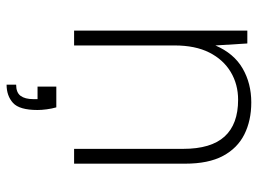

<svg xmlns="http://www.w3.org/2000/svg" viewBox="-120 -458 783 583"><g transform="rotate(90 271.5 -166.5)"><path d="M73 0V-526H112L118 -429Q142 -485 187.5 -511.5Q233 -538 291 -538Q346 -538 388 -517Q430 -496 453.5 -452Q477 -408 477 -337V0H432V-331Q432 -416 394.5 -457Q357 -498 283 -498Q236 -498 198.5 -475.5Q161 -453 139.5 -410.5Q118 -368 118 -305V0ZM237 205V176Q261 176 271 162.5Q281 149 281 124V111H243V54H306Q310 68 312 83.5Q314 99 314 111Q314 166 292.5 185.5Q271 205 237 205Z"/></g></svg>

Font: DM Sans 9pt ExtraLight
Style: Regular
Weight: 250
Version: Version 4.004;gftools[0.9.30]